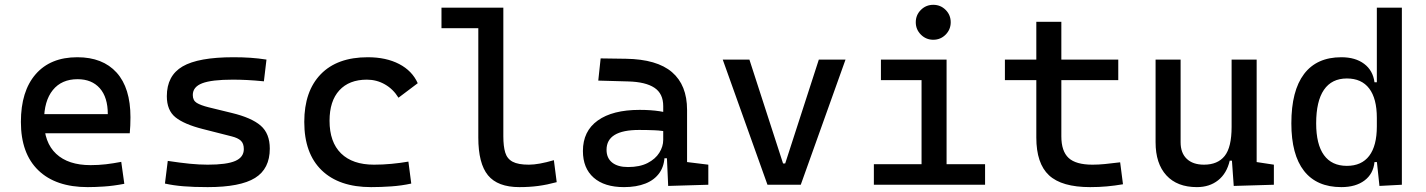

<svg xmlns="http://www.w3.org/2000/svg" viewBox="-20 -764 5899 794"><path d="M342.8 9.8Q210.4 9.8 138.4 -59.8Q66.4 -129.4 66.4 -259.8Q66.4 -386.7 127.4 -457Q188.5 -527.3 299.8 -527.3Q404.8 -527.3 462.2 -463.9Q519.5 -400.4 519.5 -279.3Q519.5 -243.7 516.6 -212.9H153.3V-292H425.8Q425.8 -361.8 392.6 -399.2Q359.4 -436.5 300.8 -436.5Q234.9 -436.5 198.5 -391.6Q162.1 -346.7 162.1 -264.6Q162.1 -174.8 212.2 -127.9Q262.2 -81.1 354.5 -81.1Q386.7 -81.1 418 -84.7Q449.2 -88.4 481.4 -94.7L494.1 -3.9Q448.2 4.9 410.2 7.3Q372.1 9.8 342.8 9.8Z M838.9 9.8Q780.3 9.8 738.5 6.3Q696.8 2.9 662.1 -4.9L673.8 -98.6Q725.1 -90.8 764.4 -86.9Q803.7 -83 838.9 -83Q917.5 -83 952.9 -98.4Q988.3 -113.8 988.3 -147.5Q988.3 -170.9 975.8 -182.4Q963.4 -193.8 937.5 -200.2L818.4 -230.5Q741.7 -250 705.8 -278.8Q669.9 -307.6 669.9 -366.2Q669.9 -451.2 735.1 -489.3Q800.3 -527.3 945.3 -527.3Q982.9 -527.3 1015.4 -525.1Q1047.9 -522.9 1082 -517.6L1071.3 -427.7Q1031.7 -431.6 1001.5 -433.1Q971.2 -434.6 942.4 -434.6Q855.5 -434.6 816.4 -419.7Q777.3 -404.8 777.3 -371.1Q777.3 -348.6 793.5 -338.6Q809.6 -328.6 842.8 -320.3L938.5 -296.9Q1020 -277.3 1057.9 -244.6Q1095.7 -211.9 1095.7 -149.4Q1095.7 -65.9 1034.7 -28.1Q973.6 9.8 838.9 9.8Z M1514.6 9.8Q1382.3 9.8 1310.3 -59.8Q1238.3 -129.4 1238.3 -259.8Q1238.3 -386.7 1306.4 -457Q1374.5 -527.3 1501 -527.3Q1576.7 -527.3 1630.6 -499.3Q1684.6 -471.2 1707.5 -419.9L1627.9 -359.9Q1606 -395.5 1571.8 -415Q1537.6 -434.6 1497.1 -434.6Q1423.8 -434.6 1383.3 -390.4Q1342.8 -346.2 1342.8 -264.6Q1342.8 -176.3 1390.4 -129.6Q1438 -83 1526.4 -83Q1562.5 -83 1598.6 -86.4Q1634.8 -89.8 1668.9 -95.7L1680.7 -4.9Q1640.6 3.9 1597.9 6.8Q1555.2 9.8 1514.6 9.8Z M2127.9 9.8Q2038.1 9.8 1998 -39.1Q1958 -87.9 1958 -195.3V-732.4H2061.5V-200.2Q2061.5 -159.2 2069.3 -133.3Q2077.1 -107.4 2099.9 -95.2Q2122.6 -83 2167 -83Q2207.5 -83 2270.5 -101.6L2282.2 -10.7Q2242.7 0 2206.3 4.9Q2169.9 9.8 2127.9 9.8ZM1805.7 -647.5V-732.4H1966.8V-647.5Z M2743.2 4.9 2736.3 -148.4 2722.7 -191.4V-325.2Q2722.7 -377 2686.3 -401.1Q2649.9 -425.3 2578.1 -427.2L2454.1 -430.7L2463.9 -522.5L2568.4 -521Q2696.8 -519 2759 -465.6Q2821.3 -412.1 2821.3 -309.6V-93.8L2909.2 -83V0ZM2560.5 9.8Q2479.5 9.8 2435.1 -29.3Q2390.6 -68.4 2390.6 -139.6Q2390.6 -221.7 2451.9 -265.6Q2513.2 -309.6 2625 -309.6Q2671.4 -309.6 2707.8 -304Q2744.1 -298.3 2772.5 -287.1L2751 -216.8Q2718.3 -224.1 2687 -225.3Q2655.8 -226.6 2623 -226.6Q2488.3 -226.6 2488.3 -144.5Q2488.3 -110.4 2511.5 -91.8Q2534.7 -73.2 2577.1 -73.2Q2625.5 -73.2 2658 -89.8Q2690.4 -106.4 2706.5 -132.3Q2722.7 -158.2 2722.7 -185.5V-242.2L2752.9 -109.4H2711.9L2728.5 -125Q2728.5 -80.1 2707.8 -50Q2687 -20 2649.4 -5.1Q2611.8 9.8 2560.5 9.8Z M3153.8 0 2968.8 -517.6H3079.1L3218.3 -87.9H3227.1L3366.2 -517.6H3476.6L3291.5 0Z M3791 0V-488.3H3894.5V0ZM3593.8 0V-85H3800.8V0ZM3884.8 0V-85H4053.7V0ZM3623 -432.6V-517.6H3894.5V-432.6ZM3839.4 -599.6Q3809.6 -599.6 3788.3 -620.8Q3767.1 -642.1 3767.1 -671.9Q3767.1 -702.1 3788.3 -723.1Q3809.6 -744.1 3839.4 -744.1Q3869.6 -744.1 3890.6 -723.1Q3911.6 -702.1 3911.6 -671.9Q3911.6 -642.1 3890.6 -620.8Q3869.6 -599.6 3839.4 -599.6Z M4488.3 9.8Q4370.6 9.8 4318.1 -39.1Q4265.6 -87.9 4265.6 -195.3V-283.2H4369.1V-200.2Q4369.1 -138.7 4399.2 -110.8Q4429.2 -83 4498 -83Q4522.5 -83 4549.8 -85.7Q4577.1 -88.4 4612.3 -92.8L4624 -2Q4589.8 3.9 4557.4 6.8Q4524.9 9.8 4488.3 9.8ZM4265.6 -244.1V-673.8H4369.1V-244.1ZM4135.7 -432.6V-517.6H4604.5V-432.6Z M4929.7 9.8Q4848.1 9.8 4803.5 -38.8Q4758.8 -87.4 4758.8 -175.8V-517.6H4862.3V-175.8Q4862.3 -131.3 4887.7 -107.2Q4913.1 -83 4959 -83Q5015.6 -83 5044.4 -118.9Q5073.2 -154.8 5073.2 -239.3L5099.6 -99.6H5065.4Q5053.2 -46.9 5017.6 -18.6Q4981.9 9.8 4929.7 9.8ZM5082 4.9 5073.2 -119.1V-210H5176.8V-93.8L5248 -83V0ZM5073.2 -146.5V-517.6H5176.8V-175.8Z M5526.9 9.8Q5425.3 9.8 5372.8 -57.1Q5320.3 -124 5320.3 -253.9Q5320.3 -388.7 5372.8 -458Q5425.3 -527.3 5526.9 -527.3Q5585 -527.3 5621.3 -500Q5657.7 -472.7 5664.1 -423.8H5704.1L5673.8 -276.4Q5673.8 -356.4 5642.3 -397.9Q5610.8 -439.5 5549.8 -439.5Q5487.3 -439.5 5455.1 -392.6Q5422.9 -345.7 5422.9 -253.9Q5422.9 -167 5455.1 -122.6Q5487.3 -78.1 5549.8 -78.1Q5610.8 -78.1 5642.3 -119.6Q5673.8 -161.1 5673.8 -241.2L5709 -93.8H5664.1Q5659.2 -44.9 5622.8 -17.6Q5586.4 9.8 5526.9 9.8ZM5684.6 4.9 5673.8 -96.7V-732.4H5777.3V0Z"/></svg>

Font: Cascadia Mono
Style: Regular
Weight: 400
Monospace: yes
Designer: Aaron Bell
Foundry: Saja Typeworks
Version: Version 2102.003